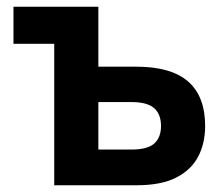

<svg xmlns="http://www.w3.org/2000/svg" viewBox="-20 -550 655 570"><path d="M141 0V-420H20V-530H272V-352H385Q488 -352 538.5 -308Q589 -264 589 -176Q589 -124 568 -84.5Q547 -45 502.5 -22.5Q458 0 385 0ZM272 -106H370Q418 -106 438 -124Q458 -142 458 -176Q458 -211 437.5 -229Q417 -247 370 -247H272Z"/></svg>

Font: Golos Text SemiBold
Style: Regular
Weight: 600
Designer: A.Korolkova, Vitaly Kuzmin
Foundry: ParaType Ltd
Version: Version 2.004